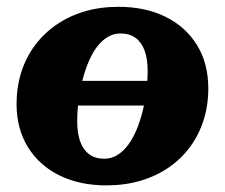

<svg xmlns="http://www.w3.org/2000/svg" viewBox="-20 -542 673 575"><path d="M109.8 -226 119.8 -299.8H522.8L512.8 -226ZM406.8 -207.8Q412.4 -228.4 415.7 -249.6Q419 -270.8 420.6 -291.1Q422.2 -311.4 422.2 -330Q422.2 -365.6 413.1 -390.5Q404 -415.4 385.9 -428.6Q367.8 -441.8 341 -441.8Q323.4 -441.8 308.5 -434.4Q293.6 -427 280.8 -413.7Q268 -400.4 257.9 -382.6Q247.8 -364.8 240 -344Q232.2 -323.2 226.6 -300.6Q221.4 -280 217.9 -258.8Q214.4 -237.6 212.8 -217.3Q211.2 -197 211.2 -178.4Q211.2 -142.8 220.3 -117.9Q229.4 -93 247.5 -79.8Q265.6 -66.6 292.4 -66.6Q314.2 -66.6 332.2 -78.1Q350.2 -89.6 364.4 -109Q378.6 -128.4 389.2 -154Q399.8 -179.6 406.8 -207.8ZM29.6 -230.8Q29.6 -281.2 43.7 -325.7Q57.8 -370.2 84.6 -406.1Q111.4 -442 149 -468Q186.6 -494 233.4 -507.8Q280.2 -521.6 334.8 -521.6Q415 -521.6 475.4 -491.9Q535.8 -462.2 569.8 -407.3Q603.8 -352.4 603.8 -276.8Q603.8 -226.4 589.7 -182.1Q575.6 -137.8 549.1 -101.9Q522.6 -66 485 -40.2Q447.4 -14.4 400.3 -0.6Q353.2 13.2 298.6 13.2Q219.4 13.2 158.8 -16.3Q98.2 -45.8 63.9 -101Q29.6 -156.2 29.6 -230.8Z"/></svg>

Font: Roboto Serif 20pt
Style: Italic
Weight: 400
Italic angle: -10°
Designer: Greg Gazdowicz
Foundry: Commercial Type
Version: Version 1.008